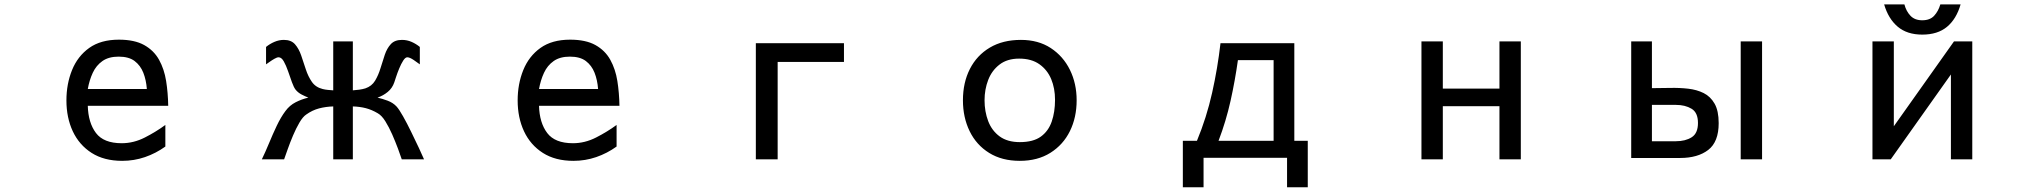

<svg xmlns="http://www.w3.org/2000/svg" viewBox="-20 -710 9040 851"><path d="M521.5 2.9Q441.4 2.9 386.2 -32.2Q331.1 -67.4 302.7 -127.9Q274.4 -188.5 274.4 -264.6Q274.4 -337.9 299.3 -399.4Q324.2 -460.9 375.5 -497.6Q426.8 -534.2 506.8 -534.2Q576.2 -534.2 619.1 -510.3Q662.1 -486.3 685.1 -444.8Q708 -403.3 716.3 -351.1Q724.6 -298.8 725.6 -241.2H369.1Q371.1 -166 405.3 -120.6Q439.5 -75.2 519.5 -75.2Q572.3 -75.2 622.1 -100.6Q671.9 -126 712.9 -156.2V-60.5Q670.9 -30.3 622.6 -13.7Q574.2 2.9 521.5 2.9ZM369.1 -315.4H630.9Q627.9 -355.5 615.2 -387.7Q602.5 -419.9 576.7 -439.5Q550.8 -459 505.9 -459Q461.9 -459 434.1 -439.5Q406.2 -419.9 391.1 -387.2Q376 -354.5 369.1 -315.4Z M1140.6 -3.9Q1156.2 -36.1 1172.4 -75.2Q1188.5 -114.3 1206.5 -152.3Q1224.6 -190.4 1245.1 -217.8Q1263.7 -243.2 1290.5 -256.8Q1317.4 -270.5 1346.7 -277.3Q1332 -283.2 1316.9 -291Q1301.8 -298.8 1291 -311.5Q1282.2 -322.3 1273.9 -345.7Q1265.6 -369.1 1256.8 -394.5Q1248 -419.9 1237.8 -438Q1227.5 -456.1 1214.8 -456.1Q1208 -456.1 1196.8 -449.7Q1185.5 -443.4 1175.3 -436Q1165 -428.7 1159.2 -424.8V-502Q1175.8 -515.6 1196.3 -524.4Q1216.8 -533.2 1238.3 -533.2Q1270.5 -533.2 1287.6 -513.7Q1304.7 -494.1 1314.9 -464.4Q1325.2 -434.6 1335.4 -402.8Q1345.7 -371.1 1362.3 -347.2Q1378.9 -323.2 1410.2 -315.4Q1421.9 -312.5 1433.6 -311.5Q1445.3 -310.5 1457 -309.6V-526.4H1543.9V-309.6Q1557.6 -310.5 1572.3 -312.5Q1586.9 -314.5 1599.6 -318.4Q1627.9 -328.1 1642.6 -352.5Q1657.2 -377 1666.5 -407.7Q1675.8 -438.5 1685.5 -467.3Q1695.3 -496.1 1712.4 -514.6Q1729.5 -533.2 1761.7 -533.2Q1784.2 -533.2 1804.2 -524.4Q1824.2 -515.6 1840.8 -502V-424.8Q1832 -431.6 1814 -443.8Q1795.9 -456.1 1785.2 -456.1Q1776.4 -456.1 1767.1 -441.4Q1757.8 -426.8 1749.5 -406.7Q1741.2 -386.7 1735.4 -368.7Q1729.5 -350.6 1727.5 -344.7Q1718.8 -319.3 1698.7 -302.7Q1678.7 -286.1 1653.3 -277.3Q1674.8 -272.5 1698.2 -263.7Q1721.7 -254.9 1737.3 -238.3Q1749 -225.6 1766.6 -194.3Q1784.2 -163.1 1802.7 -125Q1821.3 -86.9 1836.9 -53.7Q1852.5 -20.5 1859.4 -3.9H1760.7Q1754.9 -21.5 1743.7 -51.8Q1732.4 -82 1718.3 -114.3Q1704.1 -146.5 1688 -172.4Q1671.9 -198.2 1654.3 -208Q1627.9 -223.6 1601.6 -230.5Q1575.2 -237.3 1543.9 -238.3V-3.9H1457V-238.3Q1423.8 -237.3 1394 -229.5Q1364.3 -221.7 1336.9 -202.1Q1322.3 -192.4 1307.1 -166.5Q1292 -140.6 1278.8 -109.4Q1265.6 -78.1 1255.4 -49.3Q1245.1 -20.5 1239.3 -3.9Z M2521.5 2.9Q2441.4 2.9 2386.2 -32.2Q2331.1 -67.4 2302.7 -127.9Q2274.4 -188.5 2274.4 -264.6Q2274.4 -337.9 2299.3 -399.4Q2324.2 -460.9 2375.5 -497.6Q2426.8 -534.2 2506.8 -534.2Q2576.2 -534.2 2619.1 -510.3Q2662.1 -486.3 2685.1 -444.8Q2708 -403.3 2716.3 -351.1Q2724.6 -298.8 2725.6 -241.2H2369.1Q2371.1 -166 2405.3 -120.6Q2439.5 -75.2 2519.5 -75.2Q2572.3 -75.2 2622.1 -100.6Q2671.9 -126 2712.9 -156.2V-60.5Q2670.9 -30.3 2622.6 -13.7Q2574.2 2.9 2521.5 2.9ZM2369.1 -315.4H2630.9Q2627.9 -355.5 2615.2 -387.7Q2602.5 -419.9 2576.7 -439.5Q2550.8 -459 2505.9 -459Q2461.9 -459 2434.1 -439.5Q2406.2 -419.9 2391.1 -387.2Q2376 -354.5 2369.1 -315.4Z M3330.1 -3.9V-518.6H3720.7V-435.5H3426.8V-3.9Z M4500 2.9Q4420.9 2.9 4364.3 -32.2Q4307.6 -67.4 4277.8 -128.4Q4248 -189.5 4248 -265.6Q4248 -343.8 4278.8 -404.3Q4309.6 -464.8 4367.2 -499Q4424.8 -533.2 4504.9 -533.2Q4582 -533.2 4637.2 -497.1Q4692.4 -460.9 4722.2 -400.4Q4752 -339.8 4752 -265.6Q4752 -189.5 4722.2 -128.9Q4692.4 -68.4 4635.7 -32.7Q4579.1 2.9 4500 2.9ZM4500 -80.1Q4559.6 -80.1 4593.3 -104.5Q4627 -128.9 4641.6 -171.4Q4656.2 -213.9 4656.2 -267.6Q4656.2 -318.4 4639.2 -359.4Q4622.1 -400.4 4586.9 -425.3Q4551.8 -450.2 4497.1 -450.2Q4444.3 -450.2 4410.2 -423.8Q4376 -397.5 4359.9 -355.5Q4343.8 -313.5 4343.8 -265.6Q4343.8 -215.8 4359.9 -173.3Q4376 -130.9 4410.6 -105.5Q4445.3 -80.1 4500 -80.1Z M5222.7 120.1V-85.9H5285.2Q5328.1 -189.5 5352.5 -298.8Q5377 -408.2 5389.6 -518.6H5716.8V-85.9H5776.4V120.1H5684.6V-10.7H5314.5V120.1ZM5380.9 -85.9H5625V-443.4H5466.8Q5454.1 -352.5 5434.1 -262.7Q5414.1 -172.9 5380.9 -85.9Z M6280.3 -3.9V-526.4H6375V-317.4H6626V-526.4H6720.7V-3.9H6626V-239.3H6375V-3.9Z M7210 -9.8V-526.4H7301.8V-319.3Q7340.8 -319.3 7382.3 -320.3Q7423.8 -321.3 7462.4 -316.9Q7501 -312.5 7531.2 -297.4Q7561.5 -282.2 7579.6 -250.5Q7597.7 -218.8 7597.7 -164.1Q7597.7 -81.1 7551.3 -45.4Q7504.9 -9.8 7426.8 -9.8ZM7695.3 -3.9V-526.4H7790V-3.9ZM7301.8 -84H7408.2Q7450.2 -84 7478 -101.6Q7505.9 -119.1 7505.9 -165Q7505.9 -210.9 7477.5 -228Q7449.2 -245.1 7408.2 -245.1H7301.8Z M8500 -556.6Q8432.6 -556.6 8391.1 -591.8Q8349.6 -627 8331.1 -690.4H8420.9Q8428.7 -660.2 8447.8 -640.1Q8466.8 -620.1 8500 -620.1Q8534.2 -620.1 8552.7 -640.1Q8571.3 -660.2 8580.1 -690.4H8669.9Q8651.4 -626 8609.9 -591.3Q8568.4 -556.6 8500 -556.6ZM8279.3 -3.9V-526.4H8374V-150.4L8640.6 -526.4H8721.7V-3.9H8627V-379.9L8360.4 -3.9Z"/></svg>

Font: Kosugi
Style: Regular
Weight: 400
Version: Version 4.002